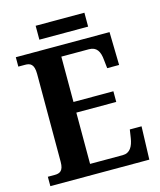

<svg xmlns="http://www.w3.org/2000/svg" viewBox="-124 -938 858 1027"><g transform="rotate(-15 305.0 -424.5)"><path d="M172 -772H442V-849H172ZM26 0H574L580 -183H515L508 -137C501 -93 484 -60 443 -60H262V-344H483V-403H262V-654H415C457 -654 474 -626 478 -577L483 -531H549L545 -714H26V-662H63C91 -662 113 -654 113 -598V-111C113 -61 92 -52 64 -52H26Z"/></g></svg>

Font: Noto Serif Tamil SemiCondensed
Style: Bold
Weight: 700
Width: 4
Designer: Indian Type Foundry, Tom Grace, and the Monotype Design Team
Foundry: Monotype Imaging Inc.
Version: Version 2.004